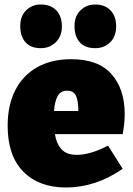

<svg xmlns="http://www.w3.org/2000/svg" viewBox="-20 -818 592 853"><path d="M525 -222H224Q231 -179 253.5 -154.5Q276 -130 321 -130Q381 -130 460 -171L525 -68Q405 15 273 15Q153 15 83.5 -55.5Q14 -126 14 -259Q14 -351 48 -417.5Q82 -484 145.5 -519.5Q209 -555 296 -555Q417 -555 475.5 -488.5Q534 -422 534 -312Q534 -269 525 -222ZM220 -325H328Q328 -372 317 -393.5Q306 -415 279 -415Q249 -415 236 -391Q223 -367 220 -325ZM70 -703Q70 -746 96 -772Q122 -798 161 -798Q205 -798 230 -772Q255 -746 255 -701Q255 -657 228 -630.5Q201 -604 161 -604Q117 -604 93.5 -630Q70 -656 70 -703ZM311 -703Q311 -746 337.5 -772Q364 -798 403 -798Q446 -798 471 -772Q496 -746 496 -701Q496 -656 469.5 -630Q443 -604 403 -604Q358 -604 334.5 -630Q311 -656 311 -703Z"/></svg>

Font: Bitter Pro Black
Style: Regular
Weight: 900
Designer: Sol Matas, and Bitter project Authors
Foundry: Sol Matas
Version: Version 1.010